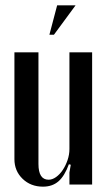

<svg xmlns="http://www.w3.org/2000/svg" viewBox="-20 -691 400 719"><path d="M238 -76Q222 -32 199 -12Q176 8 141 8Q95 8 64.5 -21.5Q34 -51 34 -95V-495H124V-77Q124 -18 162 -18Q176 -18 190 -28Q204 -38 215 -54.5Q226 -71 233 -91.5Q240 -112 240 -133V-495H325V0H240V-45L245 -74ZM165 -561 194 -671H263L182 -561Z"/></svg>

Font: Moniqa SemBd Heading
Style: Regular
Weight: 600
Designer: Rajesh Rajput
Foundry: Rajesh Rajput
Version: Version 1.000